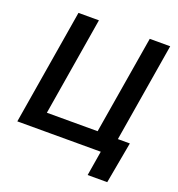

<svg xmlns="http://www.w3.org/2000/svg" viewBox="-154 -855 1056 1137"><g transform="rotate(20 373.5 -286.0)"><path d="M603.5 0H25.4L146 -727.5H274.9L172.4 -107.9H492.2L595.2 -727.5H724.1ZM525.4 156.2 551.3 0H511.2L528.3 -105H696.3L648.9 156.2Z"/></g></svg>

Font: Inter 18pt SemiBold
Style: Italic
Weight: 600
Italic angle: -9.3988°
Designer: Rasmus Andersson
Foundry: rsms
Version: Version 4.001;git-66647c0bb